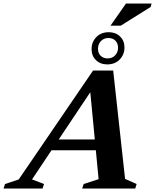

<svg xmlns="http://www.w3.org/2000/svg" viewBox="-90 -1086 892 1106"><path d="M172.5 -220.5 193 -282.5H520.5L500 -220.5ZM630.5 -55.5 697 -26 689 0H383.5L392 -26L478 -54L426.5 -592L457 -595L94.5 -52.5L163.5 -26L155 0H-69.5L-61 -26L18 -52.5L446 -679.5H562ZM536.5 -900.5Q576 -900.5 601.5 -876Q627 -851.5 627 -812.5Q627 -771.5 599.5 -743.2Q572 -715 528 -715Q488.5 -715 463 -739.5Q437.5 -764 437.5 -803Q437.5 -844.5 465 -872.5Q492.5 -900.5 536.5 -900.5ZM529.5 -749.5Q556.5 -749.5 573.2 -767.2Q590 -785 590 -810.5Q590 -836.5 574.8 -851.8Q559.5 -867 535 -867Q508 -867 491.2 -849.2Q474.5 -831.5 474.5 -804.5Q474.5 -780 489.8 -764.8Q505 -749.5 529.5 -749.5ZM546.5 -938 635.5 -1065.5H783L778 -1046L605.5 -938Z"/></svg>

Font: Newsreader 16pt 16pt
Style: Bold Italic
Weight: 700
Italic angle: -17°
Version: Version 1.003